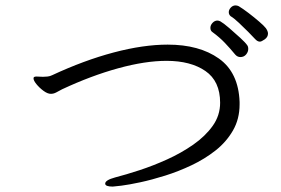

<svg xmlns="http://www.w3.org/2000/svg" viewBox="-20 -764 1040 710"><path d="M971 -640Q971 -627 959 -618.5Q947 -610 941 -610Q932 -610 923 -620Q915 -629 898 -646Q881 -663 863 -680Q845 -697 833 -704Q826 -710 826 -719Q826 -728 833.5 -736Q841 -744 851 -744Q857 -744 863 -741Q878 -732 899 -716Q920 -700 938.5 -684Q957 -668 963 -660Q966 -656 968.5 -650.5Q971 -645 971 -640ZM869 -553Q858 -553 850 -562Q831 -585 811.5 -605.5Q792 -626 766 -645Q758 -650 758 -661Q758 -671 766 -679.5Q774 -688 784 -688Q789 -688 795 -685Q807 -678 828 -660Q849 -642 868.5 -624Q888 -606 894 -597Q898 -592 898 -583Q898 -572 890 -562.5Q882 -553 869 -553ZM866 -378Q866 -324 841.5 -281.5Q817 -239 777 -207.5Q737 -176 688.5 -153Q640 -130 590.5 -114.5Q541 -99 499 -90Q457 -81 429.5 -77.5Q402 -74 397 -74Q369 -74 369 -85Q369 -98 406 -108Q445 -118 495.5 -134.5Q546 -151 598 -174.5Q650 -198 694.5 -229Q739 -260 766.5 -298.5Q794 -337 794 -384Q794 -464 739.5 -501.5Q685 -539 596 -539Q517 -539 417 -511.5Q317 -484 210 -434Q197 -427 187.5 -422Q178 -417 168 -417Q156 -417 141 -428Q126 -439 115 -452.5Q104 -466 104 -474Q104 -478 106 -479Q108 -481 115 -481Q120 -481 126 -480.5Q132 -480 139 -480Q147 -480 156 -481Q165 -482 173 -486Q291 -541 400.5 -570Q510 -599 600 -599Q717 -599 789.5 -547.5Q862 -496 866 -387Z"/></svg>

Font: Moon Stars Kai T HW
Style: Regular
Weight: 400
Designer: GuiWonder
Version: Version 1.101